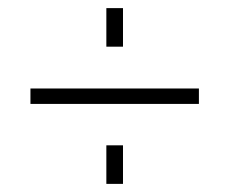

<svg xmlns="http://www.w3.org/2000/svg" viewBox="-20 -597 565 473"><path d="M55 -341H470V-379H55ZM242 -144H283V-239H242ZM242 -482H283V-577H242Z"/></svg>

Font: Aspekta 150
Style: Regular
Weight: 150
Designer: Ivo Dolenc
Version: Version 2.000